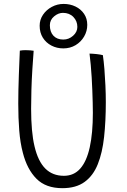

<svg xmlns="http://www.w3.org/2000/svg" viewBox="-20 -938 646 978"><path d="M297.5 20.5Q213.5 20.5 165.8 -27.5Q118 -75.5 96.5 -159.5Q83 -210 78 -273.5Q73 -337 73 -411Q73 -443 73.8 -480.5Q74.5 -518 76 -555.8Q77.5 -593.5 78.8 -626Q80 -658.5 81 -680Q88 -681.5 95.8 -682Q103.5 -682.5 111.5 -682.5Q123.5 -682.5 134.2 -681.5Q145 -680.5 151.5 -679.5Q148 -636.5 144.8 -584.2Q141.5 -532 140 -480Q138.5 -428 138.5 -384Q138.5 -325 142.8 -277.2Q147 -229.5 156 -192Q174 -116 211 -79.2Q248 -42.5 305.5 -42.5Q356.5 -42.5 389 -79.5Q421.5 -116.5 437.2 -188Q453 -259.5 453 -363Q453 -386.5 452.2 -416.2Q451.5 -446 450.2 -478.5Q449 -511 447 -544.2Q445 -577.5 442.2 -608.2Q439.5 -639 436 -665Q444 -665 453.5 -664.2Q463 -663.5 472.5 -662.5Q482 -661.5 490.2 -660Q498.5 -658.5 504 -657Q508.5 -626.5 511.8 -586.2Q515 -546 517 -502.2Q519 -458.5 519 -417.5Q519 -320.5 510.2 -240.2Q501.5 -160 478.2 -101.8Q455 -43.5 411.2 -11.5Q367.5 20.5 297.5 20.5ZM302.5 -691.5Q269.5 -691.5 242 -705.8Q214.5 -720 198.2 -746Q182 -772 182 -807Q182 -837.5 199 -862.8Q216 -888 244 -903Q272 -918 304 -918Q337 -918 364.5 -904.8Q392 -891.5 408.2 -867.5Q424.5 -843.5 424.5 -811.5Q424.5 -779.5 408.5 -752Q392.5 -724.5 365 -708Q337.5 -691.5 302.5 -691.5ZM302.5 -736.5Q330.5 -736.5 352.2 -755.8Q374 -775 374 -801Q374 -830.5 353.8 -851.5Q333.5 -872.5 300.5 -872.5Q277 -872.5 255.5 -854.5Q234 -836.5 234 -809.5Q234 -775.5 252.2 -756Q270.5 -736.5 302.5 -736.5Z"/></svg>

Font: Grandstander Thin ExtraLight
Style: Regular
Weight: 250
Version: Version 1.200